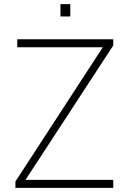

<svg xmlns="http://www.w3.org/2000/svg" viewBox="-20 -914 626 934"><path d="M55 -31 480 -684H64V-723H531V-693L104 -39H531V0H55ZM274 -894H322V-834H274Z"/></svg>

Font: Public Sans VF
Style: Regular
Weight: 400
Designer: Pablo Impallari, Rodrigo Fuenzalida (Modified by Dan O. Williams and USWDS)
Version: Version 1.003